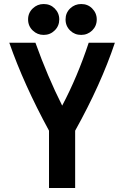

<svg xmlns="http://www.w3.org/2000/svg" viewBox="-20 -948 626 968"><path d="M389.2 -927.7Q422.4 -927.7 444.3 -905.8Q467.8 -882.3 467.8 -850.1Q467.8 -816.9 444.8 -794.4Q421.4 -772 389.2 -772Q356.4 -772 334 -793.9Q310.5 -816.4 310.5 -850.1Q310.5 -883.3 334 -905.8Q357.4 -927.7 389.2 -927.7ZM200.2 -927.7Q233.4 -927.7 255.4 -905.8Q278.8 -882.3 278.8 -850.1Q278.8 -817.4 255.9 -794.7Q232.9 -772 200.2 -772Q168.5 -772 145.5 -793.9Q121.6 -816.4 121.6 -850.1Q121.6 -883.3 145.5 -905.8Q168.5 -927.7 200.2 -927.7ZM227.1 0V-289.1Q100.1 -522.5 26.9 -732.4H158.7Q220.2 -561 293.5 -415.5Q370.1 -560.1 427.2 -732.4H559.1Q488.8 -522.5 358.9 -289.1V0Z"/></svg>

Font: Consola Mono
Style: Bold
Weight: 700
Monospace: yes
Designer: Wojciech Kalinowski "wmk69" (wmk69@o2.pl)
Foundry: Wojciech Kalinowski "wmk69" (wmk69@o2.pl)
Version: Version 2.1.0